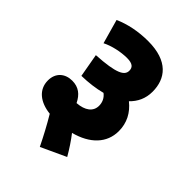

<svg xmlns="http://www.w3.org/2000/svg" viewBox="-219 -733 957 957"><g transform="rotate(45 259.5 -254.5)"><path d="M64 -595 100 -467C137 -486 191 -498 235 -498C275 -498 288 -484 288 -461C288 -427 252 -406 115 -398L137 -274C186 -275 233 -281 275 -292C296 -276 305 -254 305 -231C305 -190 272 -165 216 -161C196 -202 167 -225 122 -225C72 -225 35 -194 35 -140C35 -76 85 -37 159 -29C189 21 216 72 241 123L373 62C351 24 329 -9 305 -40C405 -66 464 -127 464 -211C464 -269 439 -316 394 -352C425 -382 444 -420 444 -469C444 -560 391 -632 250 -632C182 -632 118 -619 64 -595Z"/></g></svg>

Font: Noto Sans Devanagari Condensed Black
Style: Regular
Weight: 900
Width: 3
Designer: Jelle Bosma - Monotype Design Team
Foundry: Monotype Imaging Inc.
Version: Version 2.004